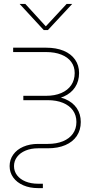

<svg xmlns="http://www.w3.org/2000/svg" viewBox="-20 -760 499 984"><path d="M175.3 204.1Q132.8 204.1 99.6 189.7Q66.4 175.3 47.9 149.7Q29.3 124 29.3 91.3Q29.3 58.1 47.9 32.2Q66.4 6.3 99.6 -8.1Q132.8 -22.5 175.3 -22.5H225.1Q269.5 -22.5 302.7 -36.1Q335.9 -49.8 353.8 -75.2Q371.6 -100.6 371.6 -134.8Q371.6 -168.9 353.8 -194.1Q335.9 -219.2 302.7 -232.9Q269.5 -246.6 225.1 -246.6H99.6V-269H216.3Q260.7 -269 293.9 -283.2Q327.1 -297.4 345 -323.7Q362.8 -350.1 362.8 -385.7Q362.8 -418.5 345.2 -442.6Q327.6 -466.8 294.4 -480Q261.2 -493.2 216.3 -493.2H47.4V-515.6H216.3Q268.1 -515.6 306.2 -499.8Q344.2 -483.9 364.7 -454.6Q385.3 -425.3 385.3 -385.7Q385.3 -343.8 364.7 -312.7Q344.2 -281.7 306.2 -265.1Q268.1 -248.5 216.3 -248.5H99.6V-268.1H225.1Q276.9 -268.1 314.9 -252Q353 -235.8 373.5 -205.6Q394 -175.3 394 -134.8Q394 -93.8 373.5 -63.2Q353 -32.7 314.9 -16.4Q276.9 0 225.1 0H175.3Q139.2 0 111.1 11.7Q83 23.4 67.4 44.2Q51.8 64.9 51.8 91.3Q51.8 117.7 67.4 138.2Q83 158.7 111.1 170.2Q139.2 181.6 175.3 181.6H199.7V204.1ZM214.8 -625 321.3 -739.7H349.6V-739.3L225.6 -606H204.1L81.1 -739.3V-739.7H109.9Z"/></svg>

Font: Intratopia Thin
Style: Regular
Weight: 100
Designer: Rasmus Andersson
Foundry: rsms
Version: Version 3.000;Glyphs 3.2.3 (3260)